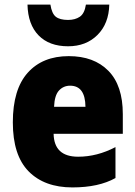

<svg xmlns="http://www.w3.org/2000/svg" viewBox="-20 -808 591 838"><path d="M355 -788Q349 -749 328.5 -735Q308 -721 277 -721Q241 -721 223.5 -735Q206 -749 200 -788H100Q102 -701 148.5 -653.5Q195 -606 277 -606Q356 -606 405.5 -655.5Q455 -705 457 -788ZM36 -274Q36 -130 105 -60Q174 10 296 10Q411 10 484 -31V-166Q404 -124 321 -124Q216 -124 214 -224H516V-310Q516 -435 453 -499Q390 -563 280 -563Q166 -563 101 -490.5Q36 -418 36 -274ZM353 -342H216Q218 -392 237.5 -413Q257 -434 286 -434Q352 -434 353 -342Z"/></svg>

Font: Noto Sans UI SemiCondensed Black
Style: Regular
Weight: 900
Width: 4
Designer: Monotype Design Team
Foundry: Monotype Imaging Inc.
Version: 1.001